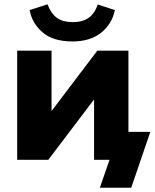

<svg xmlns="http://www.w3.org/2000/svg" viewBox="-20 -744 720 894"><path d="M318 -551Q227 -551 178 -593.5Q129 -636 118 -697L201 -724Q218 -680 245.5 -660.5Q273 -641 319 -641Q366 -641 394 -662Q422 -683 435 -723L515 -697Q501 -631 450 -591Q399 -551 318 -551ZM60 0V-508H220V-227L433 -508H578V-130H680L591 130H445L490 0H418V-281L205 0Z"/></svg>

Font: Mulish Black
Style: Regular
Weight: 900
Designer: Vernon Adams
Foundry: Vernon Adams
Version: Version 3.603; ttfautohint (v1.8.3)